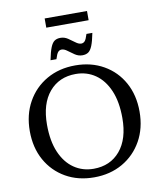

<svg xmlns="http://www.w3.org/2000/svg" viewBox="-105 -1077 977 1170"><g transform="rotate(-10 384.0 -492.0)"><path d="M385.5 -681Q484.5 -681 561 -637.2Q637.5 -593.5 680.5 -515.8Q723.5 -438 723.5 -336Q723.5 -234 679.8 -155.8Q636 -77.5 559 -33.2Q482 11 382.5 11Q283 11 206.8 -32.8Q130.5 -76.5 87.2 -154.2Q44 -232 44 -334Q44 -436 87.8 -514.2Q131.5 -592.5 208.8 -636.8Q286 -681 385.5 -681ZM388.5 -41Q491.5 -41 552.5 -113.5Q613.5 -186 613.5 -315.5Q613.5 -416.5 583.5 -486.2Q553.5 -556 500.8 -592.5Q448 -629 379.5 -629Q276.5 -629 215.2 -556.5Q154 -484 154 -354.5Q154 -253.5 184 -183.8Q214 -114 267 -77.5Q320 -41 388.5 -41ZM523.5 -858Q513.5 -807.5 502.8 -780.8Q492 -754 477.5 -744Q463 -734 440.5 -734Q416.5 -734 395.2 -748Q374 -762 355.5 -776.2Q337 -790.5 321 -790.5Q308.5 -790.5 299.2 -780.8Q290 -771 280 -738H243.5Q253.5 -788.5 264.2 -815.2Q275 -842 289.5 -852Q304 -862 326.5 -862Q350.5 -862 371.8 -848Q393 -834 411.5 -819.8Q430 -805.5 446 -805.5Q458.5 -805.5 467.8 -815.2Q477 -825 487 -858ZM252.5 -938V-995H514.5V-938Z"/></g></svg>

Font: Newsreader Text Medium
Style: Regular
Weight: 500
Designer: Hugues Gentile
Foundry: Production Type
Version: Version 1.001